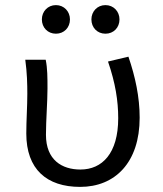

<svg xmlns="http://www.w3.org/2000/svg" viewBox="-20 -720 640 752"><path d="M294 12C431 12 527 -84 527 -259C527 -340 510 -419 483 -498L403 -479C432 -395 443 -325 443 -257C443 -119 380 -56 295 -56C223 -56 160 -93 160 -192C160 -248 166 -322 166 -373C166 -416 166 -452 159 -486H79C86 -435 87 -391 87 -353C87 -301 83 -249 83 -197C83 -57 163 12 294 12ZM199 -588C231 -588 254 -612 254 -644C254 -675 231 -700 199 -700C167 -700 144 -675 144 -644C144 -612 167 -588 199 -588ZM393 -588C425 -588 448 -612 448 -644C448 -675 425 -700 393 -700C361 -700 338 -675 338 -644C338 -612 361 -588 393 -588Z"/></svg>

Font: Hasklig
Style: Regular
Weight: 400
Monospace: yes
Designer: Paul D. Hunt, Teo Tuominen
Foundry: Adobe Systems Incorporated
Version: Version 2.030;PS 1.0;hotconv 16.6.51;makeotf.lib2.5.65220